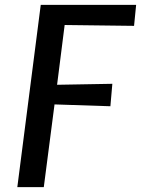

<svg xmlns="http://www.w3.org/2000/svg" viewBox="-20 -767 578 787"><path d="M51 0 147 -747H538L529.5 -661L245 -664.5L214 -419.5L440.5 -423.5L432.5 -331.5L203.5 -339L159.5 0Z"/></svg>

Font: Merriweather Sans Italic
Style: Regular
Weight: 400
Italic angle: -7.5°
Designer: Eben Sorkin
Foundry: Eben Sorkin
Version: Version 1.008; ttfautohint (v1.7.19-72a1) -l 8 -r 50 -G 200 